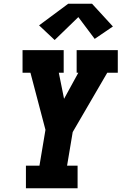

<svg xmlns="http://www.w3.org/2000/svg" viewBox="-20 -1002 647 1022"><path d="M118 0V-120H190L222 -311L142 -615H100V-735H319V-615H293L321 -476L397 -615H388V-735H607V-615H551L367 -299L337 -120H393V0ZM271 -789 188 -867 343 -982H470L581 -861L484 -795L397 -911Z"/></svg>

Font: Iosevka Etoile Heavy Oblique
Style: Regular
Weight: 900
Italic angle: -9°
Designer: Belleve Invis
Foundry: Belleve Invis
Version: Version 15.5.2; ttfautohint (v1.8.4)